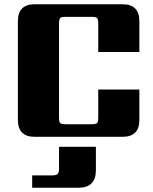

<svg xmlns="http://www.w3.org/2000/svg" viewBox="-20 -642 718 901"><path d="M257 148V47H430V157Q430 239 348 239H131V181H225Q244 181 250.5 174.5Q257 168 257 148ZM634 -398H441V-532Q441 -552 435.5 -557.5Q430 -563 410 -563H288Q268 -563 262.5 -557.5Q257 -552 257 -532V-90Q257 -70 262.5 -64.5Q268 -59 288 -59H410Q430 -59 435.5 -64.5Q441 -70 441 -90V-222H634V-79Q634 0 555 0H143Q64 0 64 -79V-543Q64 -622 143 -622H555Q634 -622 634 -543Z"/></svg>

Font: Sarpanch ExtraBold
Style: Regular
Weight: 800
Designer: Manushi Parikh (Devanagari and Latin), Jyotish Sonowal (Devanagari)
Foundry: Indian Type Foundry
Version: Version 2.004;PS 1.0;hotconv 1.0.78;makeotf.lib2.5.61930; tt